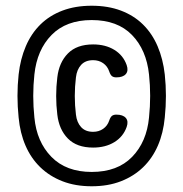

<svg xmlns="http://www.w3.org/2000/svg" viewBox="-20 -760 640 670"><path d="M300 -110Q243 -110 198 -127.5Q153 -145 120.5 -176.5Q88 -208 69 -252Q50 -296 45 -350Q41 -388 41 -425.5Q41 -463 45 -500Q51 -554 70 -598.5Q89 -643 121 -674.5Q153 -706 198 -723Q243 -740 300 -740Q357 -740 402 -723Q447 -706 479 -674.5Q511 -643 530 -598.5Q549 -554 555 -500Q559 -463 559 -425.5Q559 -388 555 -350Q550 -296 531 -252Q512 -208 479.5 -176.5Q447 -145 402 -127.5Q357 -110 300 -110ZM300 -160Q390 -160 441 -212.5Q492 -265 500 -350Q504 -388 504 -425.5Q504 -463 500 -500Q491 -586 440.5 -638Q390 -690 300 -690Q211 -690 160 -638Q109 -586 100 -500Q96 -463 96 -425.5Q96 -388 100 -350Q108 -265 159.5 -212.5Q211 -160 300 -160ZM422 -317Q410 -283 379 -264Q348 -245 305 -245Q248 -245 217 -276.5Q186 -308 180 -360Q176 -392 176 -425Q176 -458 180 -490Q186 -542 217 -573.5Q248 -605 305 -605Q348 -605 379 -586Q410 -567 422 -533Q429 -513 419 -501.5Q409 -490 386 -490Q376 -490 370.5 -494.5Q365 -499 361 -511Q355 -529 340 -539.5Q325 -550 305 -550Q278 -550 263 -533.5Q248 -517 245 -490Q241 -458 241 -425Q241 -392 245 -360Q248 -333 263 -316.5Q278 -300 305 -300Q325 -300 340 -310.5Q355 -321 361 -339Q365 -351 370.5 -355.5Q376 -360 386 -360Q409 -360 419 -348.5Q429 -337 422 -317Z"/></svg>

Font: Maple Mono NF
Style: Regular
Weight: 400
Monospace: yes
Designer: subframe7536
Version: Version 7.000